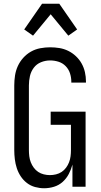

<svg xmlns="http://www.w3.org/2000/svg" viewBox="-20 -995 540 1023"><path d="M215 8Q191 8 167 1.5Q143 -5 123.5 -20Q104 -35 90.5 -55.5Q77 -76 69.5 -99Q62 -122 59 -146.5Q56 -171 56 -195V-540Q56 -566 60 -592.5Q64 -619 75 -643Q86 -667 104 -687Q122 -707 145 -720Q168 -733 194.5 -738Q221 -743 247 -743Q272 -743 296.5 -739Q321 -735 343.5 -724Q366 -713 384.5 -695.5Q403 -678 415 -656.5Q427 -635 432.5 -610.5Q438 -586 438 -561V-555H360V-559Q360 -582 353 -604Q346 -626 330 -642.5Q314 -659 292 -666Q270 -673 247 -673Q222 -673 198.5 -663.5Q175 -654 160 -634Q145 -614 139.5 -589.5Q134 -565 134 -540V-195Q134 -179 136 -162.5Q138 -146 144 -130.5Q150 -115 160 -101.5Q170 -88 183.5 -79Q197 -70 213.5 -66Q230 -62 246 -62Q262 -62 278.5 -66Q295 -70 308.5 -79Q322 -88 332 -101.5Q342 -115 348 -130.5Q354 -146 356 -162.5Q358 -179 358 -195V-330H250V-400H436V0H366V-118Q359 -92 346.5 -68Q334 -44 314 -26Q294 -8 268 0Q242 8 215 8ZM156 -805 109 -838 204 -975H296L391 -838L344 -805L250 -919Z"/></svg>

Font: Iosevka Fixed
Style: Regular
Weight: 400
Monospace: yes
Designer: Belleve Invis
Foundry: Belleve Invis
Version: Version 33.2.4